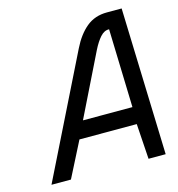

<svg xmlns="http://www.w3.org/2000/svg" viewBox="-104 -786 812 877"><g transform="rotate(-15 302.0 -347.5)"><path d="M314 -570Q343 -629 383 -662Q423 -695 480 -695H550L572 0H491L480 -167H209L124 0H32ZM247 -247H481L470 -618Q447 -619 428 -597.5Q409 -576 392 -542Z"/></g></svg>

Font: Panefresco 500wt
Style: Italic
Weight: 700
Foundry: Campivisivi & Chank Co
Version: Version 1.000